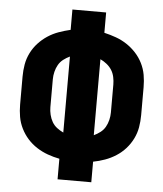

<svg xmlns="http://www.w3.org/2000/svg" viewBox="-53 -781 705 828"><g transform="rotate(5 300.0 -367.5)"><path d="M227 0V-89Q201 -94 176 -103Q151 -112 128.5 -126.5Q106 -141 88.5 -160.5Q71 -180 59 -204Q47 -228 42.5 -254Q38 -280 38 -307V-428Q38 -455 42.5 -481Q47 -507 59 -531Q71 -555 89 -574.5Q107 -594 129 -608.5Q151 -623 176 -632Q201 -641 227 -647V-735H373V-647Q399 -641 424 -632Q449 -623 471 -608.5Q493 -594 511 -574.5Q529 -555 541 -531Q553 -507 557.5 -481Q562 -455 562 -428V-307Q562 -280 557.5 -254Q553 -228 541 -204Q529 -180 511.5 -160.5Q494 -141 471.5 -126.5Q449 -112 424 -103Q399 -94 373 -89V0ZM234 -203V-532Q219 -525 206 -515Q193 -505 185 -491Q177 -477 173 -460.5Q169 -444 169 -428V-307Q169 -291 173 -274.5Q177 -258 185 -244Q193 -230 206 -220Q219 -210 234 -203ZM366 -203Q381 -210 394 -220Q407 -230 415 -244Q423 -258 427 -274.5Q431 -291 431 -307V-428Q431 -444 427.5 -460.5Q424 -477 415.5 -490.5Q407 -504 394 -514.5Q381 -525 366 -532Z"/></g></svg>

Font: Iosevka Custom Heavy Extended
Style: Regular
Weight: 900
Width: 7
Monospace: yes
Designer: Belleve Invis
Foundry: Belleve Invis
Version: Version 11.2.4; ttfautohint (v1.8.4)